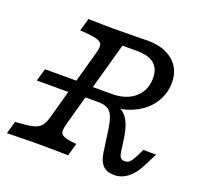

<svg xmlns="http://www.w3.org/2000/svg" viewBox="-106 -686 836 811"><g transform="rotate(20 311.5 -280.0)"><path d="M185.5 -510.5 142.7 -514.5 158.9 -571Q187.9 -570.2 231 -569.4Q274.2 -568.5 306.5 -569.4H311.3Q354.8 -570.2 397.6 -570.2Q411.3 -571 425 -571Q497.6 -571 539.9 -535.5Q582.3 -500 582.3 -439.5Q582.3 -387.1 554 -345.2Q525.8 -303.2 475.4 -279.4Q425 -255.6 362.1 -255.6H252.4L266.9 -307.3H360.5Q424.2 -307.3 462.5 -340.7Q500.8 -374.2 500.8 -429Q500.8 -471.8 475.4 -493.1Q450 -514.5 397.6 -514.5H332.3L245.2 -201.6H170.2L237.9 -445.2Q245.2 -468.5 243.5 -481.5Q241.9 -494.4 228.6 -500.8Q215.3 -507.3 185.5 -510.5ZM411.3 -62.9 398.4 -155.6Q392.7 -196.8 383.9 -217.7Q375 -238.7 359.3 -247.2Q343.5 -255.6 315.3 -255.6L324.2 -278.2Q375 -278.2 404.4 -266.1Q433.9 -254 449.6 -225.8Q465.3 -197.6 472.6 -146.8L479.8 -93.5Q482.3 -75 488.3 -66.9Q494.4 -58.9 506.5 -58.9Q521 -58.9 529.4 -66.9Q537.9 -75 550 -98.4L566.1 -130.6H623.4L593.5 -71.8Q579.8 -44.4 562.9 -25.8Q546 -7.3 526.6 2Q507.3 11.3 484.7 11.3Q452.4 11.3 434.7 -6.9Q416.9 -25 411.3 -62.9ZM0 0 16.1 -56.5 61.3 -60.5Q91.1 -62.9 107.7 -69.8Q124.2 -76.6 133.5 -89.5Q142.7 -102.4 149.2 -125.8L170.2 -201.6H245.2L224.2 -125.8Q217.7 -101.6 218.1 -89.5Q218.5 -77.4 228.6 -71Q238.7 -64.5 262.9 -60.5L291.1 -57.3L275 -0.8Q251.6 -1.6 228.2 -1.6Q191.1 -2.4 154 -2.4H151.6H153.2Q94.4 -2.4 0 0ZM58.9 -308.9H237.9L221.8 -252.4H42.7Z"/></g></svg>

Font: Playfair Micro SmCond SmLight
Style: Italic
Weight: 360
Width: 4
Italic angle: -15.6°
Designer: Claus Eggers Sørensen
Foundry: Claus Eggers Sørensen
Version: Version 2.203;Glyphs 3.3 (3326)